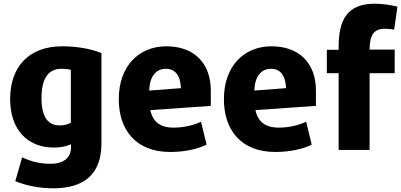

<svg xmlns="http://www.w3.org/2000/svg" viewBox="-20 -803 2175 1041"><path d="M530 -25C530 144 433 218 268 218C191 218 116 202 63 179L100 50C143 70 191 85 253 85C327 85 365 51 365 -4V-21C353 -15 319 -3 271 -3C131 -3 35 -98 35 -266C35 -440 135 -552 318 -552C402 -552 481 -536 530 -515ZM364 -138V-424C352 -428 337 -430 313 -430C239 -430 205 -373 205 -271C205 -169 240 -123 304 -123C328 -123 349 -129 364 -138Z M1123 -229 795 -206C808 -144 848 -111 921 -111C981 -111 1034 -126 1070 -143L1100 -19C1059 2 989 21 903 21C717 21 624 -98 624 -265C624 -446 734 -552 882 -552C1029 -552 1123 -464 1123 -311ZM961 -325C958 -394 930 -430 879 -430C824 -430 791 -386 789 -312Z M1693 -229 1365 -206C1378 -144 1418 -111 1491 -111C1551 -111 1604 -126 1640 -143L1670 -19C1629 2 1559 21 1473 21C1287 21 1194 -98 1194 -265C1194 -446 1304 -552 1452 -552C1599 -552 1693 -464 1693 -311ZM1531 -325C1528 -394 1500 -430 1449 -430C1394 -430 1361 -386 1359 -312Z M1752 -406V-533H1816V-547C1816 -695 1861 -783 2013 -783C2054 -783 2104 -775 2135 -767L2117 -642C2098 -646 2081 -647 2066 -647C2004 -647 1984 -609 1984 -534H2120V-406H1984V10H1816V-406Z"/></svg>

Font: Repo ExtraBold
Style: Bold
Weight: 700
Designer: Stefan Peev
Foundry: Context Ltd
Version: Version 1.502